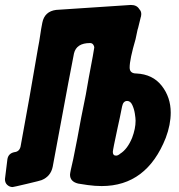

<svg xmlns="http://www.w3.org/2000/svg" viewBox="-71 -755 724 776"><path d="M-20 1Q-32 1 -41.5 -7.5Q-51 -16 -51 -31L-41 -112Q-37 -135 -13 -140Q7 -142 12 -162Q49 -362 83 -563Q88 -588 91.5 -613Q95 -638 100 -663Q109 -709 156 -715L458 -735Q482 -735 492 -718Q500 -710 500 -698L499 -689L498 -686Q493 -667 490 -653.5Q487 -640 485 -635L477 -597Q453 -515 453 -482Q453 -458 480 -458Q546 -455 582.5 -408.5Q619 -362 619 -300Q619 -251 599 -198Q522 -3 340 -3Q313 -3 284 -7L245 -13Q212 -21 212 -49Q212 -57 225 -112Q242 -195 257 -279Q279 -384 288 -442Q309 -552 310 -563Q310 -569 305.5 -575Q301 -581 293 -581Q238 -581 228 -539Q225 -529 142 -81Q134 -42 97 -27Q93 -25 38 -12Q-17 1 -20 1ZM398 -126Q406 -126 415 -134Q444 -152 463 -198Q477 -235 477 -267Q477 -277 474 -296Q471 -315 463.5 -331Q456 -347 443 -347Q427 -347 422.5 -325Q418 -303 413.5 -280.5Q409 -258 404 -237Q385 -149 385 -141Q385 -126 398 -126Z"/></svg>

Font: Bangerz
Style: Bold
Weight: 700
Designer: vernon adams
Foundry: Vernon Adams
Version: Version 2.10;February 7, 2025;FontCreator 13.0.0.2683 64-bit